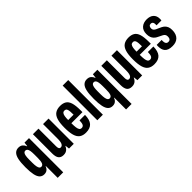

<svg xmlns="http://www.w3.org/2000/svg" viewBox="92 -1686 2837 2837"><g transform="rotate(-45 1510.0 -268.0)"><path d="M254.6 187.6V-59H249.6Q241.8 -37.4 229 -21.4Q216.3 -5.4 197.7 3.3Q179 12 153.2 12Q109 12 81.1 -16.1Q53.2 -44.2 40.5 -104.1Q27.8 -164 27.8 -259.1Q27.8 -357.6 41 -419.2Q54.2 -480.7 83.7 -510Q113.2 -539.2 158.3 -539.2Q201.7 -539.2 227.1 -517.2Q252.5 -495.1 263.1 -463.5H268.1L275.6 -527.2H369.9V187.6ZM199.2 -98.6Q213.7 -98.6 224.8 -106.5Q235.9 -114.4 242.4 -130.9Q248.9 -147.3 251.9 -173Q254.8 -198.8 254.8 -234.7V-299.7Q254.8 -344.9 250.1 -375Q245.3 -405 233 -420.4Q220.6 -435.7 200 -435.7Q181.2 -435.7 169.6 -421.5Q158 -407.4 152.5 -377.3Q147.1 -347.2 147.1 -299.7V-234.7Q147.1 -185.7 152.9 -155.9Q158.8 -126.1 170 -112.4Q181.2 -98.6 199.2 -98.6Z M556.6 12Q501.9 12 476.7 -21.1Q451.6 -54.2 451.6 -123.9V-527.2H567.7V-157.9Q567.7 -144 569.5 -133.2Q571.4 -122.3 575.5 -114.3Q579.6 -106.3 587 -102Q594.4 -97.6 605.7 -97.6Q624.6 -97.6 637.8 -111.5Q651.1 -125.3 657.2 -152.9Q663.3 -180.5 663.3 -220.5V-527.2H778.3V0H679.1L671.7 -64.5H667.7Q655.9 -38.1 640 -21.1Q624.1 -4 603.4 4Q582.7 12 556.6 12Z M1024.6 12Q962.3 12 923.2 -15.5Q884.1 -43 866.5 -103.9Q848.8 -164.8 848.8 -263.2Q848.8 -365.2 867.9 -425.7Q887 -486.2 927.6 -512.7Q968.2 -539.2 1030.4 -539.2Q1088.4 -539.2 1126.3 -515.9Q1164.3 -492.6 1182.1 -436.1Q1199.9 -379.6 1199.9 -279.7V-240.3H968.1Q968.1 -185.2 972.9 -150.1Q977.8 -115.1 990 -98.5Q1002.3 -81.8 1026 -81.8Q1040.2 -81.8 1051 -87.5Q1061.8 -93.2 1068.6 -105.1Q1075.4 -117.1 1078.7 -136.9Q1082.1 -156.7 1082.9 -185H1197.9Q1197.1 -134.9 1186.4 -97.5Q1175.7 -60.2 1154.5 -36.1Q1133.4 -12 1100.6 0Q1067.8 12 1024.6 12ZM968.1 -306.6H1080.7Q1080.7 -345.2 1078.6 -371.5Q1076.5 -397.7 1070.8 -414.3Q1065 -430.9 1054.5 -438.2Q1043.9 -445.4 1027.6 -445.4Q1003.7 -445.4 991.1 -429.6Q978.6 -413.9 973.3 -383.3Q968.1 -352.7 968.1 -306.6Z M1270.4 0V-724.2H1386.4V0Z M1683.6 187.6V-59H1678.6Q1670.8 -37.4 1658 -21.4Q1645.3 -5.4 1626.7 3.3Q1608 12 1582.2 12Q1538 12 1510.1 -16.1Q1482.2 -44.2 1469.5 -104.1Q1456.8 -164 1456.8 -259.1Q1456.8 -357.6 1470 -419.2Q1483.2 -480.7 1512.7 -510Q1542.2 -539.2 1587.3 -539.2Q1630.7 -539.2 1656.1 -517.2Q1681.5 -495.1 1692.1 -463.5H1697.1L1704.6 -527.2H1798.9V187.6ZM1628.2 -98.6Q1642.7 -98.6 1653.8 -106.5Q1664.9 -114.4 1671.4 -130.9Q1677.9 -147.3 1680.9 -173Q1683.8 -198.8 1683.8 -234.7V-299.7Q1683.8 -344.9 1679.1 -375Q1674.3 -405 1662 -420.4Q1649.6 -435.7 1629 -435.7Q1610.2 -435.7 1598.6 -421.5Q1587 -407.4 1581.5 -377.3Q1576.1 -347.2 1576.1 -299.7V-234.7Q1576.1 -185.7 1581.9 -155.9Q1587.8 -126.1 1599 -112.4Q1610.2 -98.6 1628.2 -98.6Z M1985.6 12Q1930.9 12 1905.7 -21.1Q1880.6 -54.2 1880.6 -123.9V-527.2H1996.7V-157.9Q1996.7 -144 1998.5 -133.2Q2000.4 -122.3 2004.5 -114.3Q2008.6 -106.3 2016 -102Q2023.4 -97.6 2034.7 -97.6Q2053.6 -97.6 2066.8 -111.5Q2080.1 -125.3 2086.2 -152.9Q2092.3 -180.5 2092.3 -220.5V-527.2H2207.3V0H2108.1L2100.7 -64.5H2096.7Q2084.9 -38.1 2069 -21.1Q2053.1 -4 2032.4 4Q2011.7 12 1985.6 12Z M2453.6 12Q2391.3 12 2352.2 -15.5Q2313.1 -43 2295.5 -103.9Q2277.8 -164.8 2277.8 -263.2Q2277.8 -365.2 2296.9 -425.7Q2316 -486.2 2356.6 -512.7Q2397.2 -539.2 2459.4 -539.2Q2517.4 -539.2 2555.3 -515.9Q2593.3 -492.6 2611.1 -436.1Q2628.9 -379.6 2628.9 -279.7V-240.3H2397.1Q2397.1 -185.2 2401.9 -150.1Q2406.8 -115.1 2419 -98.5Q2431.3 -81.8 2455 -81.8Q2469.2 -81.8 2480 -87.5Q2490.8 -93.2 2497.6 -105.1Q2504.4 -117.1 2507.7 -136.9Q2511.1 -156.7 2511.9 -185H2626.9Q2626.1 -134.9 2615.4 -97.5Q2604.7 -60.2 2583.5 -36.1Q2562.4 -12 2529.6 0Q2496.8 12 2453.6 12ZM2397.1 -306.6H2509.7Q2509.7 -345.2 2507.6 -371.5Q2505.5 -397.7 2499.8 -414.3Q2494 -430.9 2483.5 -438.2Q2472.9 -445.4 2456.6 -445.4Q2432.7 -445.4 2420.1 -429.6Q2407.6 -413.9 2402.3 -383.3Q2397.1 -352.7 2397.1 -306.6Z M2832.7 12Q2785.9 12 2755.8 0.9Q2725.7 -10.2 2708.2 -30.7Q2690.7 -51.2 2683.5 -79.2Q2676.4 -107.2 2676.4 -140.2Q2676.4 -145 2676.9 -152.4Q2677.4 -159.9 2678.4 -167.3H2782.1Q2781.1 -159.7 2781.1 -154.3Q2781.1 -148.9 2781.1 -142.9Q2781.1 -124 2785.9 -108.8Q2790.8 -93.5 2802.1 -84.6Q2813.4 -75.7 2831.1 -75.7Q2849.5 -75.7 2861.1 -83.1Q2872.7 -90.5 2877.6 -105.2Q2882.6 -119.8 2882.6 -141Q2882.6 -166.1 2870.5 -181Q2858.5 -195.8 2839 -205.9Q2819.5 -216 2797.9 -226Q2778.1 -234.7 2758 -246.2Q2738 -257.7 2720.6 -275.7Q2703.3 -293.7 2693.2 -320.7Q2683.1 -347.7 2683.1 -388.3Q2683.1 -427 2694.8 -455.3Q2706.4 -483.6 2728.3 -502.4Q2750.2 -521.2 2778.3 -530.2Q2806.3 -539.2 2838.2 -539.2Q2872.9 -539.2 2899.8 -530.7Q2926.8 -522.2 2945.8 -505.2Q2964.8 -488.2 2974.8 -464Q2984.9 -439.8 2984.9 -408.3Q2984.9 -400.3 2984.4 -390.7Q2983.9 -381.1 2982.9 -373.1H2881V-396.4Q2881 -416.2 2875.4 -428Q2869.7 -439.8 2859.8 -445.7Q2849.9 -451.5 2835.8 -451.5Q2825.1 -451.5 2816.7 -447.7Q2808.3 -443.8 2802.5 -436.3Q2796.8 -428.8 2794 -419Q2791.2 -409.2 2791.2 -396.5Q2791.2 -374.8 2803.2 -360.7Q2815.1 -346.5 2834.3 -337.5Q2853.6 -328.4 2875.5 -319.2Q2896.3 -310.4 2918 -299Q2939.8 -287.6 2957.5 -270.2Q2975.2 -252.8 2986 -226.5Q2996.7 -200.3 2996.7 -160.3Q2996.7 -115 2984.8 -82.7Q2972.9 -50.3 2951.1 -29.3Q2929.3 -8.2 2899.7 1.9Q2870 12 2832.7 12Z"/></g></svg>

Font: Archivo SemiBold ExtraCondensed
Style: Regular
Weight: 600
Width: 2
Version: Version 2.001